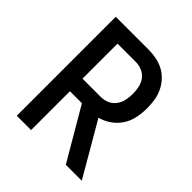

<svg xmlns="http://www.w3.org/2000/svg" viewBox="-185 -795 919 919"><g transform="rotate(45 275.0 -335.0)"><path d="M73 0V-670H295Q321 -670 347.5 -665Q374 -660 397.5 -647.5Q421 -635 439.5 -615Q458 -595 469.5 -570.5Q481 -546 485 -519.5Q489 -493 489 -467Q489 -434 482.5 -402Q476 -370 458.5 -343Q441 -316 414.5 -297Q388 -278 356 -270L513 0H405L251 -263H170V0ZM170 -348H295Q316 -348 336.5 -357Q357 -366 370 -384Q383 -402 387.5 -423.5Q392 -445 392 -467Q392 -488 387.5 -510Q383 -532 370 -549.5Q357 -567 336.5 -576Q316 -585 295 -585H170Z"/></g></svg>

Font: Lode Dark Term
Style: Bold
Weight: 700
Monospace: yes
Designer: Belleve Invis
Foundry: Belleve Invis
Version: Version 29.2.0